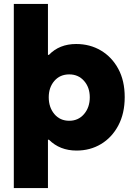

<svg xmlns="http://www.w3.org/2000/svg" viewBox="-20 -750 685 973"><path d="M50 203V-730H223V-472H228Q281 -527 366 -527Q436 -527 491.5 -494Q547 -461 579.5 -401Q612 -341 612 -258Q612 -175 579.5 -114Q547 -53 492 -20Q437 13 368 13Q283 13 228 -42H223V203ZM331 -138Q377 -138 406 -172Q435 -206 435 -257Q435 -307 406 -340Q377 -373 331 -373Q284 -373 255.5 -340Q227 -307 227 -257Q227 -206 255.5 -172Q284 -138 331 -138Z"/></svg>

Font: MuseoModerno ExtraBold
Style: Regular
Weight: 800
Designer: Pablo Cosgaya, Héctor Gatti, Marcela Romero, and the Authors of The MuseoModerno Project.
Foundry: Omnibus-Type Team
Version: Version 1.001